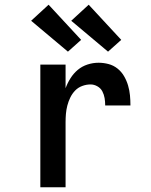

<svg xmlns="http://www.w3.org/2000/svg" viewBox="-20 -794 640 814"><path d="M151 0V-520H258V-420Q266 -442 279 -462.5Q292 -483 310 -498Q328 -513 351 -520.5Q374 -528 398 -528Q419 -528 440 -522.5Q461 -517 478 -503.5Q495 -490 506 -471Q517 -452 523 -431.5Q529 -411 531 -390Q533 -369 533 -347H426Q426 -363 423.5 -378Q421 -393 414 -406.5Q407 -420 393 -428Q379 -436 364 -436Q346 -436 328.5 -429.5Q311 -423 298.5 -410Q286 -397 278 -380.5Q270 -364 265.5 -346.5Q261 -329 259.5 -311.5Q258 -294 258 -276V0ZM438 -575 282 -706 356 -774 494 -625ZM268 -575 112 -706 186 -774 324 -625Z"/></svg>

Font: Zed Mono Semibold Extended
Style: Regular
Weight: 600
Width: 7
Monospace: yes
Designer: Belleve Invis
Foundry: Belleve Invis
Version: Version 1.0.0; ttfautohint (v1.8.4)